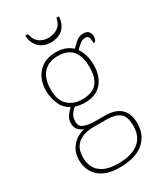

<svg xmlns="http://www.w3.org/2000/svg" viewBox="-232 -808 975 1138"><g transform="rotate(-30 255.0 -238.5)"><path d="M237 240Q146 240 97.5 197Q49 154 49 80Q49 39 67 8.5Q85 -22 112.5 -40Q140 -58 168 -63Q146 -70 131 -86.5Q116 -103 116 -132Q116 -161 134 -184Q152 -207 164 -216Q121 -239 103 -282.5Q85 -326 85 -372Q85 -446 128 -494Q171 -542 250 -542Q286 -542 313 -531Q340 -520 358 -503Q372 -518 394 -537.5Q416 -557 445 -557Q470 -557 481 -544Q492 -531 492 -513Q492 -496 487 -486Q482 -476 471 -476Q471 -505 465 -517Q459 -529 445 -529Q423 -529 407.5 -516.5Q392 -504 373 -485Q387 -466 397 -435Q407 -404 407 -364Q407 -289 367.5 -242.5Q328 -196 250 -196Q238 -196 216 -199Q194 -202 186 -206Q169 -193 156.5 -174Q144 -155 144 -126Q144 -93 174 -82Q204 -71 244 -71H313Q384 -71 421 -37.5Q458 -4 458 65Q458 144 402.5 192Q347 240 237 240ZM241 215Q304 215 346 197.5Q388 180 409 147Q430 114 430 66Q430 1 399.5 -22.5Q369 -46 311 -46H220Q180 -46 147.5 -33.5Q115 -21 96 7Q77 35 77 82Q77 117 92.5 147.5Q108 178 144 196.5Q180 215 241 215ZM247 -221Q288 -221 317.5 -234.5Q347 -248 363 -280Q379 -312 379 -365Q379 -419 363.5 -452.5Q348 -486 318.5 -501.5Q289 -517 247 -517Q208 -517 178 -501Q148 -485 130.5 -451.5Q113 -418 113 -364Q113 -290 151 -255.5Q189 -221 247 -221ZM256 -606Q222 -606 196.5 -620Q171 -634 157 -659.5Q143 -685 142 -717H160Q168 -676 193.5 -656.5Q219 -637 256 -637Q293 -637 320.5 -656.5Q348 -676 355 -717H372Q371 -685 357 -659.5Q343 -634 317.5 -620Q292 -606 256 -606Z"/></g></svg>

Font: Noto Serif Kannada Thin
Style: Regular
Weight: 250
Version: Version 2.003